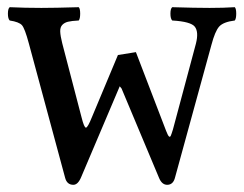

<svg xmlns="http://www.w3.org/2000/svg" viewBox="-20 -502 680 534"><path d="M358 -357 442 -138Q447 -125 450 -122.5Q453 -120 455 -124.5Q457 -129 461 -142L525 -381Q533 -413 522 -427.5Q511 -442 459 -445Q454 -450 454 -464Q454 -478 459 -482Q523 -480 563 -480Q602 -480 633 -482Q637 -478 637 -464Q637 -450 633 -445Q601 -441 589.5 -428Q578 -415 568 -377L467 -9Q462 12 445 12Q430 12 422 -8L318 -256L313 -262L206 -10Q197 12 184 12Q166 12 161 -8L60 -382Q49 -423 41 -432Q33 -441 7 -445Q2 -450 2 -464Q2 -478 7 -482Q49 -480 95 -480Q132 -480 199 -482Q203 -478 203 -464Q203 -450 199 -445Q179 -444 169 -441.5Q159 -439 153 -432.5Q147 -426 147.5 -414Q148 -402 153 -382L207 -175Q214 -147 219 -147Q224 -147 236 -177L308 -349Z"/></svg>

Font: Linux Libertine Mono O
Style: Mono
Weight: 400
Designer: Philipp H. Poll
Foundry: Philipp H. Poll
Version: Version 5.1.7